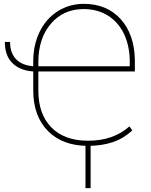

<svg xmlns="http://www.w3.org/2000/svg" viewBox="-20 -740 777 987"><path d="M432.6 9.8C479 9.8 521 3.4 558.6 -8.8C595.7 -21 629.4 -41.5 660.2 -69.3C660.2 -69.3 645.5 -90.3 645.5 -90.3C645.5 -90.3 645.5 -90.3 645.5 -90.3C589.8 -41 519 -16.6 432.6 -16.6C432.6 -16.6 432.6 -16.6 432.6 -16.6C351.6 -16.6 288.6 -39.6 244.1 -85C199.7 -130.4 177.2 -193.4 177.2 -272.9C177.2 -272.9 177.2 -372.6 177.2 -372.6C177.2 -372.6 673.3 -372.6 673.3 -372.6C673.3 -372.6 673.3 -431.2 673.3 -431.2C673.3 -431.2 673.3 -431.2 673.3 -431.2C671.9 -520 647 -590.3 599.6 -642.6C552.2 -694.3 489.3 -720.2 410.6 -720.2C410.6 -720.2 410.6 -720.2 410.6 -720.2C361.3 -720.2 316.9 -707.5 277.3 -682.6C237.3 -657.2 206.1 -622.1 184.1 -577.1C162.1 -531.7 150.9 -481.4 150.9 -425.8C150.9 -425.8 150.9 -399.4 150.9 -399.4C150.9 -399.4 150.9 -399.4 150.9 -399.4C111.3 -402.8 82 -415 62 -436.5C42 -457.5 31.7 -486.8 31.7 -524.4C31.7 -524.4 4.9 -524.4 4.9 -524.4C4.9 -524.4 4.9 -524.4 4.9 -524.4C4.9 -478 17.6 -441.9 43 -416.5C68.4 -390.6 104.5 -376 150.9 -372.6C150.9 -372.6 150.9 -275.9 150.9 -275.9C150.9 -275.9 150.9 -275.9 150.9 -275.9C150.9 -187 176.3 -117.2 226.6 -66.4C276.9 -15.6 345.2 9.8 432.6 9.8C432.6 9.8 432.6 9.8 432.6 9.8ZM177.2 -420.9C177.2 -420.9 177.2 -420.9 177.2 -420.9C177.2 -502 198.7 -567.9 241.7 -618.2C284.7 -668.5 340.8 -693.4 410.6 -693.4C410.6 -693.4 410.6 -693.4 410.6 -693.4C457.5 -693.4 499 -682.1 535.2 -659.7C570.8 -637.2 598.6 -605.5 618.2 -564C637.2 -522.5 647 -476.1 647 -424.3C647 -424.3 647 -399.4 647 -399.4C647 -399.4 177.2 -399.4 177.2 -399.4C177.2 -399.4 177.2 -420.9 177.2 -420.9ZM445.8 8.8C445.8 8.8 419.4 8.8 419.4 8.8C419.4 8.8 419.4 227.1 419.4 227.1C419.4 227.1 445.8 227.1 445.8 227.1C445.8 227.1 445.8 8.8 445.8 8.8Z"/></svg>

Font: WOX
Style: Regular
Weight: 500
Designer: Google
Foundry: ""
Version: ""